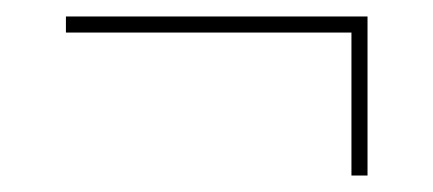

<svg xmlns="http://www.w3.org/2000/svg" viewBox="-20 -416 526 233"><path d="M406.5 -203V-376.5H60V-396H426V-203Z"/></svg>

Font: Bodoni Moda 11pt Black
Style: Italic
Weight: 900
Italic angle: -13°
Designer: Owen Earl
Foundry: indestructible type
Version: Version 2.004